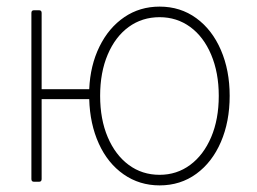

<svg xmlns="http://www.w3.org/2000/svg" viewBox="-20 -537 779 581"><path d="M83 -506H98Q106 -506 106 -498V-267H250Q253 -339 281 -396Q309 -453 356 -485Q403 -517 463 -517Q526 -517 574 -482Q622 -447 648.5 -385.5Q675 -324 675 -247Q675 -169 648.5 -107.5Q622 -46 574 -11Q526 24 463 24Q402 24 354 -9.5Q306 -43 279 -102.5Q252 -162 250 -237H106V5Q106 13 98 13H83Q75 13 75 5V-498Q75 -506 83 -506ZM283 -247Q283 -176 306 -122Q329 -68 369.5 -38Q410 -8 463 -8Q515 -8 555.5 -38Q596 -68 619 -122Q642 -176 642 -247Q642 -317 619 -371.5Q596 -426 555.5 -455.5Q515 -485 463 -485Q410 -485 369.5 -455.5Q329 -426 306 -372Q283 -318 283 -247Z"/></svg>

Font: LINE Seed JP_TTF Thin
Style: Regular
Weight: 250
Designer: LY Corporation & Fontrix & Fontworks
Version: Version 1.008